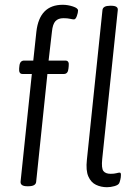

<svg xmlns="http://www.w3.org/2000/svg" viewBox="-20 -776 581 802"><path d="M94 2Q64 2 66 -18L113 -467H74Q58 -467 60 -490L61 -500Q63 -523 81 -523H119L132 -644Q145 -756 242 -756Q263 -756 284.5 -749Q306 -742 306 -732Q306 -723 301 -709Q296 -695 289 -695Q283 -695 272.5 -697.5Q262 -700 245 -700Q223 -700 211.5 -687.5Q200 -675 197 -644L183 -523H253Q270 -523 267 -500L266 -490Q264 -467 247 -467H178L131 -16Q129 2 98 2ZM427 6Q402 6 381 -4Q360 -14 349 -39Q338 -64 343 -109L408 -734Q410 -752 440 -752H444Q474 -752 472 -734L407 -112Q403 -73 412 -61.5Q421 -50 442 -50Q457 -50 466 -52.5Q475 -55 480 -55Q486 -55 485 -43Q485 -35 482.5 -25Q480 -15 478 -11Q474 -3 458 1.5Q442 6 427 6Z"/></svg>

Font: Asap Condensed Condensed Light
Style: Italic
Weight: 300
Width: 3
Italic angle: -6°
Designer: Pablo Cosgaya
Foundry: Omnibus-Type
Version: Version 3.001; ttfautohint (v1.8.4.7-5d5b)